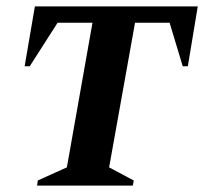

<svg xmlns="http://www.w3.org/2000/svg" viewBox="-20 -580 638 600"><path d="M96 0 98 -16 189 -57 269 -509H160L73 -373H57L89 -560H598L567 -373H551L510 -509H402L321 -57L398 -16L395 0Z"/></svg>

Font: Spectral SC
Style: Bold Italic
Weight: 700
Italic angle: -10°
Designer: Jean-Baptiste Levee
Foundry: Production Type
Version: Version 2.001